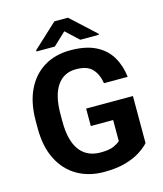

<svg xmlns="http://www.w3.org/2000/svg" viewBox="-132 -1004 945 1111"><g transform="rotate(-15 341.0 -448.5)"><path d="M627 -371.6V-89.8Q610.4 -70.3 575.7 -46.9Q541 -23.4 486.3 -6.8Q431.6 9.8 354 9.8Q262.2 9.8 192.9 -30.5Q123.5 -70.8 85 -147.5Q46.4 -224.1 46.4 -333V-377.4Q46.4 -486.8 83.5 -563.5Q120.6 -640.1 187.7 -680.7Q254.9 -721.2 344.2 -721.2Q437 -721.2 496.6 -691.2Q556.2 -661.1 587.4 -608.2Q618.7 -555.2 626.5 -486.8H484.4Q476.1 -541 445.6 -574Q415 -606.9 348.1 -606.9Q274.4 -606.9 234.6 -548.3Q194.8 -489.7 194.8 -378.4V-333Q194.8 -221.2 237.5 -162.8Q280.3 -104.5 362.8 -104.5Q415 -104.5 441.9 -116.9Q468.8 -129.4 480.5 -141.1V-267.1H346.7V-371.6ZM381.3 -906.7 528.8 -771V-765.1H417L340.3 -836.4L264.6 -765.1H154.8V-772.5L299.8 -906.7Z"/></g></svg>

Font: Vazirmatn RD UI
Style: Bold
Weight: 700
Designer: Saber Rastikerdar
Foundry: Saber Rastikerdar
Version: Version 33.003